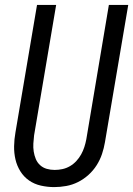

<svg xmlns="http://www.w3.org/2000/svg" viewBox="-20 -755 543 783"><path d="M201 8Q174 8 147 2Q120 -4 98.5 -19Q77 -34 63 -56.5Q49 -79 43 -105Q37 -131 37.5 -159Q38 -187 43 -215L131 -735H209L119 -203Q117 -186 116 -169.5Q115 -153 117.5 -137Q120 -121 126 -106.5Q132 -92 143.5 -81.5Q155 -71 170.5 -66.5Q186 -62 203 -62Q219 -62 235 -65.5Q251 -69 265.5 -77.5Q280 -86 291.5 -98.5Q303 -111 311 -125.5Q319 -140 324 -155.5Q329 -171 332 -187L424 -735H503L408 -175Q404 -151 396 -127Q388 -103 374 -81Q360 -59 340.5 -41.5Q321 -24 298 -12.5Q275 -1 250 3.5Q225 8 201 8Z"/></svg>

Font: iosevka_custom_sans_ss08
Style: Italic
Weight: 400
Italic angle: -10°
Designer: Belleve Invis
Foundry: Belleve Invis
Version: Version 10.3.0; ttfautohint (v1.8.3)